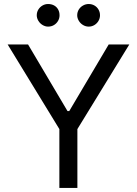

<svg xmlns="http://www.w3.org/2000/svg" viewBox="-20 -926 674 946"><path d="M118.2 -707 312.5 -378.9H321.3L515.6 -707H617.2L361.3 -290V0H272.5V-290L17.6 -707ZM161.1 -850.6Q161.1 -866.2 168.9 -878.9Q176.8 -891.6 189.5 -898.9Q202.1 -906.2 216.8 -906.2Q233.4 -906.2 246.1 -899.4Q258.8 -892.6 266.1 -879.9Q273.4 -867.2 273.4 -850.6Q273.4 -835.9 266.1 -823.2Q258.8 -810.5 246.1 -802.7Q233.4 -794.9 216.8 -794.9Q203.1 -794.9 189.9 -802.7Q176.8 -810.5 168.9 -823.7Q161.1 -836.9 161.1 -850.6ZM360.4 -850.6Q360.4 -866.2 368.2 -878.9Q376 -891.6 389.2 -898.9Q402.3 -906.2 417 -906.2Q432.6 -906.2 445.3 -898.9Q458 -891.6 465.3 -878.9Q472.7 -866.2 472.7 -850.6Q472.7 -835.9 465.3 -823.2Q458 -810.5 445.3 -802.7Q432.6 -794.9 417 -794.9Q402.3 -794.9 389.2 -802.7Q376 -810.5 368.2 -823.7Q360.4 -836.9 360.4 -850.6Z"/></svg>

Font: Pretendard JP Variable
Style: Regular
Weight: 400
Designer: Base glyphs from Inter by Rasmus Andersson; Hangul glyphs from Noto Sans CJK(Source Han Sans) by Jang Soo-young and Kang
Foundry: Kil Hyung-jin
Version: Version 1.307;Glyphs 3.2 (3192)